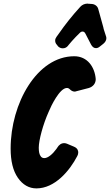

<svg xmlns="http://www.w3.org/2000/svg" viewBox="-20 -1043 610 1065"><path d="M360 -793C372 -808 385 -822 400 -838L423 -861C428 -866 433 -868 438 -868C445 -868 450 -864 454 -856L485 -796C492 -783 501 -776 512 -776C520 -776 527 -779 534 -785L553 -800C564 -809 570 -820 570 -831C570 -836 569 -840 567 -845L558 -873C556 -879 554 -885 553 -892L525 -993C521 -1009 506 -1020 489 -1021C484 -1021 481 -1021 479 -1022H471L467 -1023C450 -1023 436 -1017 425 -1005C382 -958 342 -908 306 -856L293 -838C288 -831 286 -825 286 -818C286 -809 289 -801 296 -794L302 -786C309 -779 318 -775 328 -775C340 -775 350 -780 357 -789ZM511 -604C506 -671 465 -731 392 -731C185 -731 39 -469 39 -219C39 -150 52 -96 79 -57C106 -18 141 2 182 2C284 2 366 -95 409 -178C412 -184 414 -190 414 -197C414 -205 412 -221 389 -230L351 -246C346 -248 341 -249 336 -249C320 -249 307 -240 297 -223L293 -217C272 -188 246 -166 226 -166C216 -166 209 -170 204 -179C198 -188 195 -203 195 -224C195 -264 218 -352 250 -423C263 -455 311 -555 351 -555C357 -555 362 -553 367 -548C376 -539 385 -535 394 -535C397 -535 399 -535 400 -536L473 -555C496 -562 511 -580 511 -604Z"/></svg>

Font: Bangerz
Style: Bold
Weight: 700
Designer: vernon adams
Foundry: Vernon Adams
Version: Version 2.10;December 28, 2023;FontCreator 13.0.0.2683 64-bi